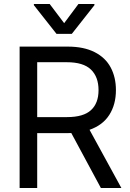

<svg xmlns="http://www.w3.org/2000/svg" viewBox="-20 -940 648 960"><path d="M78.1 -707H318.4Q398.9 -707 453.1 -679.4Q507.3 -651.9 533.4 -602.8Q559.6 -553.7 559.6 -489.3Q559.6 -417.5 526.6 -365.7Q493.7 -314 427.7 -291L586.9 0H484.4L336.4 -274.9L319.3 -274.4H166V0H78.1ZM315.4 -354.5Q397 -354.5 434.8 -389.2Q472.7 -423.8 472.7 -489.3Q472.7 -555.7 434.6 -592.3Q396.5 -628.9 314.5 -628.9H166V-354.5ZM300.8 -824.2 372.1 -919.9H452.1V-914.1L338.9 -770.5H262.7L149.4 -914.1V-919.9H228.5Z"/></svg>

Font: Pretendard Std
Style: Regular
Weight: 400
Designer: Base glyphs from Inter by Rasmus Andersson; Hangeul glyphs from Noto Sans CJK(Source Han Sans) by Jang Soo-young and Kan
Foundry: Kil Hyung-jin
Version: Version 1.309